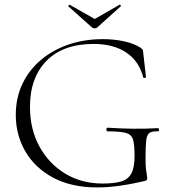

<svg xmlns="http://www.w3.org/2000/svg" viewBox="-20 -807 753 839"><path d="M404 12Q292 12 212.5 -30.5Q133 -73 91 -145Q49 -217 49 -305Q49 -379 77.5 -439.5Q106 -500 157.5 -544Q209 -588 278.5 -612Q348 -636 430 -636Q478 -636 522 -626.5Q566 -617 595 -598Q604 -591 604.5 -587Q605 -583 606 -575L618 -470Q618 -468 612.5 -466.5Q607 -465 606 -469Q587 -541 531 -578Q475 -615 389 -615Q256 -615 183.5 -541.5Q111 -468 111 -340Q111 -242 152.5 -166.5Q194 -91 265.5 -48Q337 -5 428 -5Q479 -5 509.5 -14Q540 -23 554 -49Q568 -75 568 -126Q568 -174 561.5 -196.5Q555 -219 530.5 -226Q506 -233 451 -233Q445 -233 445 -241Q445 -249 450 -249Q512 -245 563 -244.5Q614 -244 670 -247Q675 -247 675 -240Q675 -233 670 -233Q645 -234 633.5 -226.5Q622 -219 619 -194Q616 -169 616 -116Q616 -83 618 -67Q620 -51 621.5 -43.5Q623 -36 623 -28Q623 -22 621 -20Q619 -18 612 -16Q562 -4 508 4Q454 12 404 12ZM382 -687 279 -779Q277 -781 280.5 -784Q284 -787 285 -786L394 -724L502 -786Q504 -788 507 -784.5Q510 -781 507 -779L405 -687Q401 -683 394 -683Q387 -683 382 -687Z"/></svg>

Font: Cormorant Light Light
Style: Regular
Weight: 300
Version: Version 4.000